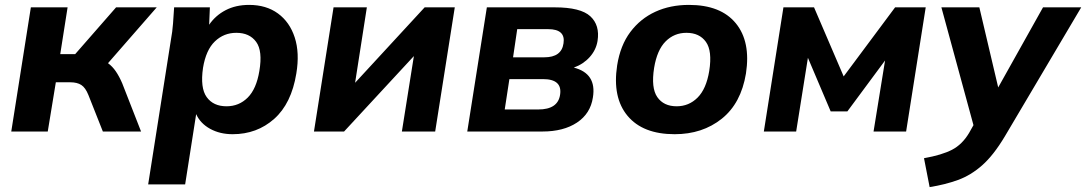

<svg xmlns="http://www.w3.org/2000/svg" viewBox="-20 -537 4435 784"><path d="M26 0 106 -507H256L226 -316H287L454 -507H620L421 -279Q439 -266 453 -245.5Q467 -225 479 -197L556 0H400L341 -149Q329 -179 312 -190Q295 -201 267 -201H208L175 0Z M585 216 678 -375Q684 -407 686.5 -440.5Q689 -474 691 -507H837L834 -436Q860 -474 901.5 -495.5Q943 -517 997 -517Q1067 -517 1115 -482Q1163 -447 1183.5 -384Q1204 -321 1190 -237Q1170 -114 1099.5 -51.5Q1029 11 930 11Q878 11 838 -11Q798 -33 781 -71L736 216ZM905 -103Q956 -103 991.5 -138.5Q1027 -174 1039 -247Q1053 -329 1026 -366Q999 -403 945 -403Q894 -403 857.5 -368Q821 -333 809 -260Q797 -178 824 -140.5Q851 -103 905 -103Z M1262 0 1342 -507H1478L1430 -199L1714 -507H1837L1757 0H1621L1670 -308L1385 0Z M1888 0 1968 -507H2245Q2351 -507 2390.5 -470.5Q2430 -434 2420 -370Q2414 -333 2388 -304Q2362 -275 2323 -261Q2417 -237 2401 -139Q2391 -73 2336 -36.5Q2281 0 2195 0ZM2075 -303H2203Q2273 -303 2281 -360Q2290 -418 2218 -418H2092ZM2041 -90H2178Q2258 -90 2267 -150Q2277 -214 2197 -214H2060Z M2735 11Q2605 11 2542.5 -64Q2480 -139 2500 -270Q2513 -352 2554 -406.5Q2595 -461 2656 -489Q2717 -517 2793 -517Q2923 -517 2984.5 -442Q3046 -367 3026 -237Q3006 -115 2927 -52Q2848 11 2735 11ZM2743 -103Q2793 -103 2828.5 -138.5Q2864 -174 2876 -247Q2889 -329 2862.5 -366Q2836 -403 2783 -403Q2733 -403 2698 -368Q2663 -333 2651 -260Q2638 -178 2664 -140.5Q2690 -103 2743 -103Z M3099 0 3179 -507H3304L3425 -225L3635 -507H3760L3680 0H3547L3594 -290L3440 -82H3372L3279 -301L3231 0Z M3776 227 3753 109Q3826 96 3867.5 74.5Q3909 53 3937 6L3955 -26L3824 -507H3979L4056 -180L4239 -507H4395L4083 20Q4037 97 3990.5 138Q3944 179 3891.5 198Q3839 217 3776 227Z"/></svg>

Font: Mulish ExtraBold
Style: Italic
Weight: 800
Italic angle: -9°
Designer: Vernon Adams
Foundry: Vernon Adams
Version: Version 3.603; ttfautohint (v1.8.3)